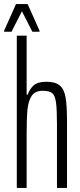

<svg xmlns="http://www.w3.org/2000/svg" viewBox="-36 -917 388 937"><path d="M46 -743H94V-455H99Q109 -483 128.5 -500.5Q148 -518 190 -518Q234 -518 255.5 -500Q277 -482 284 -442Q291 -402 291 -325V0H242V-312Q242 -386 237 -419Q232 -452 218 -463Q204 -474 172 -474Q135 -474 118.5 -449Q102 -424 98 -382Q94 -340 94 -260V0H46ZM-16 -762V-767L42 -897H99L157 -767V-762H122L71 -862L20 -762Z"/></svg>

Font: Saira Ultra Condensed Light
Style: Regular
Weight: 300
Width: 1
Designer: Hector Gatti with collaboration of the Omnibus-Type team
Foundry: Omnibus-Type
Version: Version 1.001; ttfautohint (v1.8)